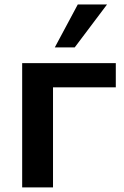

<svg xmlns="http://www.w3.org/2000/svg" viewBox="-20 -813 537 833"><path d="M210 0V-434.1H482.4V-539.1H76.2V0ZM304.2 -607.4 444.3 -793.5H317.4L217.8 -607.4Z"/></svg>

Font: Winston SemiBold
Style: Regular
Weight: 600
Designer: Vernon Adams, Kim Jin-seong, David Berlow, Cristiano Sobral
Foundry: The Winston Project Authors
Version: Version 3.004